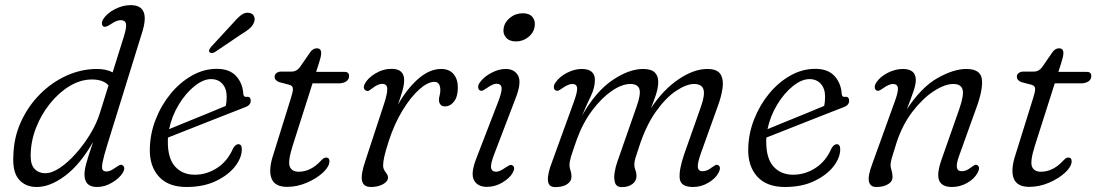

<svg xmlns="http://www.w3.org/2000/svg" viewBox="-20 -738 4380 767"><path d="M549 -612.5 410 -164Q394.5 -114.5 390 -90.8Q385.5 -67 389.8 -60Q394 -53 405.5 -53Q414.5 -53 423.5 -57.5Q432.5 -62 443 -69.5Q451 -75 457.2 -78.2Q463.5 -81.5 469.5 -78Q483 -68.5 470 -47Q457.5 -26.5 428.2 -8.8Q399 9 367.5 9Q317.5 9 317.5 -41Q317.5 -58.5 324.5 -84.8Q331.5 -111 352 -171Q300 -80.5 240.2 -35.8Q180.5 9 126.5 9Q81.5 9 55.2 -21.5Q29 -52 33.5 -119Q35.5 -190 64.2 -252.5Q93 -315 140.2 -362.2Q187.5 -409.5 246.2 -436Q305 -462.5 368 -462.5Q404 -462.5 430 -449L474.5 -591Q486.5 -629.5 483.2 -643.5Q480 -657.5 462 -657.5Q446 -657.5 422 -641Q402 -627.5 393.5 -632Q388 -635 387.2 -643.5Q386.5 -652 393 -662.5Q408 -685.5 439.2 -701.5Q470.5 -717.5 502 -717.5Q581 -717.5 549 -612.5ZM102.5 -115Q102.5 -79 118.8 -62.5Q135 -46 160.5 -46Q187 -46 219.2 -67.5Q251.5 -89 283.2 -124.8Q315 -160.5 340.8 -203Q366.5 -245.5 379.5 -288L413.5 -397Q392 -420.5 347 -420.5Q302.5 -420.5 259.2 -394.8Q216 -369 180.5 -325.2Q145 -281.5 123.8 -227Q102.5 -172.5 102.5 -115Z M946 -141.5Q946 -108 919 -73.2Q892 -38.5 842.5 -14.8Q793 9 725 9Q652.5 9 614.8 -32.5Q577 -74 578.5 -143Q579.5 -204 602 -261.2Q624.5 -318.5 662 -364Q699.5 -409.5 747 -436.2Q794.5 -463 846 -463Q897 -463 923.2 -434.2Q949.5 -405.5 952 -362.5Q953.5 -349.5 965 -351Q981.5 -353.5 981.5 -335Q981.5 -317 957.5 -309Q924.5 -296 882 -279.5Q839.5 -263 795.5 -245.5Q751.5 -228 713.2 -213Q675 -198 651 -188.5Q650.5 -182.5 650.5 -176Q649.5 -106.5 679 -73.2Q708.5 -40 758 -40Q805.5 -40 847.2 -67Q889 -94 911 -145Q921 -162 932 -162Q946 -162 946 -141.5ZM823 -422Q792 -422 757 -394Q722 -366 694.2 -320.2Q666.5 -274.5 655.5 -222Q683 -233.5 723 -249.8Q763 -266 805.2 -283.2Q847.5 -300.5 882 -315Q885.5 -330 885.5 -352Q885.5 -384 868.5 -403Q851.5 -422 823 -422ZM906 -640.5Q926 -664 942.2 -677Q958.5 -690 976.5 -686.5Q990.5 -683.5 995.2 -672Q1000 -660.5 994 -647Q988 -633 974.5 -622Q961 -611 941.5 -599.5L837 -529Q831.5 -526.5 825.8 -526.2Q820 -526 817 -529.5Q813.5 -534 816.2 -539.8Q819 -545.5 823.5 -551Z M1137 -399 1095 -410Q1077 -417 1077 -432Q1077 -440.5 1084.5 -446.2Q1092 -452 1103.5 -452H1145.5Q1164.5 -452 1177.5 -469L1219 -529Q1230 -545 1245.5 -545Q1263 -545 1263 -526.5Q1263 -519 1260.8 -509Q1258.5 -499 1254.5 -487L1243 -451H1356Q1374.5 -451 1374.5 -434.5Q1374.5 -420.5 1363 -412.8Q1351.5 -405 1332.5 -405H1228.5L1149 -155.5Q1129.5 -93.5 1137.5 -72.8Q1145.5 -52 1173.5 -52Q1222 -52 1263 -97Q1270.5 -104.5 1274.2 -106.5Q1278 -108.5 1283.5 -108.5Q1296 -108.5 1296 -94Q1296 -73 1270.8 -49.2Q1245.5 -25.5 1206.5 -8.5Q1167.5 8.5 1126.5 8.5Q1077.5 8.5 1064.5 -25.5Q1051.5 -59.5 1072 -121L1141.5 -344Q1150 -370 1150.2 -382.2Q1150.5 -394.5 1137 -399Z M1444 -375.5Q1437.5 -377 1434.5 -384.2Q1431.5 -391.5 1436.5 -401.5Q1448 -425.5 1479 -444.2Q1510 -463 1544.5 -463Q1594.5 -463 1594.5 -417.5Q1594.5 -398.5 1587 -373Q1579.5 -347.5 1569.5 -319.5Q1605 -382.5 1650.2 -422.5Q1695.5 -462.5 1742 -462.5Q1775 -462.5 1792 -442Q1809 -421.5 1809 -388Q1809 -352.5 1794 -332.8Q1779 -313 1757 -313Q1745.5 -313 1739.5 -320.5Q1733.5 -328 1733.5 -338.5Q1733.5 -347 1736.2 -356.5Q1739 -366 1739 -378.5Q1739 -393 1733.5 -402Q1728 -411 1715 -411Q1688.5 -411 1654.2 -380.2Q1620 -349.5 1587.5 -296Q1555 -242.5 1533 -174.5Q1520.5 -135.5 1515.5 -113.8Q1510.5 -92 1510.5 -77Q1510.5 -62.5 1520.2 -50.5Q1530 -38.5 1530 -29Q1530 -13 1509.8 -2Q1489.5 9 1462 9Q1431 9 1426 -16.8Q1421 -42.5 1440.5 -98.5L1513 -319.5Q1527.5 -362.5 1527 -382.8Q1526.5 -403 1506.5 -403Q1490 -403 1469 -386.5Q1462 -381 1455.8 -377Q1449.5 -373 1444 -375.5Z M2040.5 -572.5Q2015 -572.5 2001.5 -588Q1988 -603.5 1992 -625.5Q1996 -650 2017.8 -667.5Q2039.5 -685 2069 -685Q2095 -685 2107.5 -669.5Q2120 -654 2115.5 -630Q2111.5 -606.5 2090.2 -589.5Q2069 -572.5 2040.5 -572.5ZM1955 -124Q1939 -83 1941.8 -67.5Q1944.5 -52 1962.5 -52Q1975.5 -52 2000 -69Q2008 -74 2014.2 -77.5Q2020.5 -81 2027 -77.5Q2040.5 -69 2027.5 -46.5Q2015 -25.5 1986.2 -8.5Q1957.5 8.5 1925 8.5Q1888 8.5 1873.5 -18.2Q1859 -45 1883.5 -107L1969 -328.5Q1985.5 -370.5 1983.8 -387Q1982 -403.5 1963.5 -403.5Q1949 -403.5 1924.5 -386Q1916.5 -380.5 1909.8 -377Q1903 -373.5 1897 -377Q1891 -380.5 1890.2 -389.2Q1889.5 -398 1896 -407.5Q1911.5 -430 1941.5 -446.2Q1971.5 -462.5 2000 -462.5Q2035.5 -462.5 2050 -435.2Q2064.5 -408 2039 -343.5Z M2446 -91.5 2523 -312Q2541 -362.5 2534.2 -382.5Q2527.5 -402.5 2498 -402.5Q2464.5 -402.5 2424 -374.8Q2383.5 -347 2346 -297.2Q2308.5 -247.5 2284.5 -181.5Q2267.5 -133.5 2261.2 -112.8Q2255 -92 2255 -78Q2255 -68.5 2259 -57.2Q2263 -46 2263 -33.5Q2263 -13.5 2245.2 -2Q2227.5 9.5 2198 9.5Q2170 9.5 2168.8 -18.2Q2167.5 -46 2186 -93L2271.5 -328.5Q2287 -370.5 2285.5 -386.5Q2284 -402.5 2266 -402.5Q2250.5 -402.5 2227 -386Q2219.5 -380.5 2212.5 -377Q2205.5 -373.5 2199.5 -377Q2193 -380.5 2192.5 -389.2Q2192 -398 2198.5 -407.5Q2214.5 -431.5 2244.8 -447Q2275 -462.5 2303.5 -462.5Q2356.5 -462.5 2356.5 -418.5Q2356.5 -387.5 2339.8 -353Q2323 -318.5 2305 -276Q2360 -372.5 2426.2 -417.5Q2492.5 -462.5 2549 -462.5Q2582 -462.5 2596.2 -448Q2610.5 -433.5 2609.5 -408.5Q2609 -386.5 2600.5 -360.2Q2592 -334 2580.5 -306Q2630 -380.5 2691 -421.5Q2752 -462.5 2805.5 -462.5Q2846 -462.5 2858.8 -440.5Q2871.5 -418.5 2866.2 -384.2Q2861 -350 2847.5 -314L2782.5 -133Q2766.5 -89.5 2767.5 -71.8Q2768.5 -54 2786.5 -54Q2794 -54 2803.5 -57.2Q2813 -60.5 2824 -69.5Q2832 -75 2837.8 -78.2Q2843.5 -81.5 2849.5 -78Q2862 -70 2850.5 -48Q2838.5 -25 2809.8 -8Q2781 9 2748.5 9Q2698.5 9 2695.2 -25.5Q2692 -60 2713 -121.5L2779.5 -310Q2797 -359 2790.2 -380.8Q2783.5 -402.5 2753 -402.5Q2722.5 -402.5 2681.5 -375.5Q2640.5 -348.5 2600.8 -293Q2561 -237.5 2533.5 -153Q2523 -122 2518.5 -107Q2514 -92 2514 -81.5Q2514 -69 2518.5 -57.8Q2523 -46.5 2522.5 -33Q2522 -14 2505.5 -2.2Q2489 9.5 2464.5 9.5Q2442.5 9.5 2437 -7.8Q2431.5 -25 2435.2 -48.5Q2439 -72 2446 -91.5Z M3336.5 -141.5Q3336.5 -108 3309.5 -73.2Q3282.5 -38.5 3233 -14.8Q3183.5 9 3115.5 9Q3043 9 3005.2 -32.5Q2967.5 -74 2969 -143Q2970 -204 2992.5 -261.2Q3015 -318.5 3052.5 -364Q3090 -409.5 3137.5 -436.2Q3185 -463 3236.5 -463Q3287.5 -463 3313.8 -434.2Q3340 -405.5 3342.5 -362.5Q3344 -349.5 3355.5 -351Q3372 -353.5 3372 -335Q3372 -317 3348 -309Q3315 -296 3272.5 -279.5Q3230 -263 3186 -245.5Q3142 -228 3103.8 -213Q3065.5 -198 3041.5 -188.5Q3041 -182.5 3041 -176Q3040 -106.5 3069.5 -73.2Q3099 -40 3148.5 -40Q3196 -40 3237.8 -67Q3279.5 -94 3301.5 -145Q3311.5 -162 3322.5 -162Q3336.5 -162 3336.5 -141.5ZM3213.5 -422Q3182.5 -422 3147.5 -394Q3112.5 -366 3084.8 -320.2Q3057 -274.5 3046 -222Q3073.5 -233.5 3113.5 -249.8Q3153.5 -266 3195.8 -283.2Q3238 -300.5 3272.5 -315Q3276 -330 3276 -352Q3276 -384 3259 -403Q3242 -422 3213.5 -422Z M3481 -377Q3475 -380.5 3474.5 -389.2Q3474 -398 3480 -407.5Q3496 -432 3526.5 -447.2Q3557 -462.5 3586.5 -462.5Q3638.5 -462.5 3638.5 -418.5Q3638.5 -401 3630 -375.8Q3621.5 -350.5 3603 -302Q3661.5 -390.5 3725.8 -426.5Q3790 -462.5 3840 -462.5Q3896.5 -462.5 3902.2 -422.8Q3908 -383 3881 -309L3812.5 -118.5Q3800 -84.5 3802.5 -69.2Q3805 -54 3821.5 -54Q3830 -54 3839 -57.2Q3848 -60.5 3859.5 -69.5Q3867 -75 3872.5 -78.2Q3878 -81.5 3884.5 -78Q3897 -70 3885.5 -48Q3872 -23 3843.2 -7Q3814.5 9 3783 9Q3742 9 3731.5 -17.8Q3721 -44.5 3742.5 -104L3812 -302Q3831.5 -358.5 3825.2 -380.5Q3819 -402.5 3788 -402.5Q3754.5 -402.5 3710.2 -373.8Q3666 -345 3625.2 -292Q3584.5 -239 3561 -166.5Q3546.5 -121 3542 -104.8Q3537.5 -88.5 3537.5 -79Q3537.5 -70 3541.5 -57.5Q3545.5 -45 3545.5 -31Q3545.5 -12.5 3527 -1.8Q3508.5 9 3480.5 9Q3456 9 3451.2 -13.5Q3446.5 -36 3465 -84.5L3553 -328.5Q3569 -371 3567 -386.8Q3565 -402.5 3547 -402.5Q3532 -402.5 3508.5 -386Q3500 -380 3493.5 -376.8Q3487 -373.5 3481 -377Z M4102 -399 4060 -410Q4042 -417 4042 -432Q4042 -440.5 4049.5 -446.2Q4057 -452 4068.5 -452H4110.5Q4129.5 -452 4142.5 -469L4184 -529Q4195 -545 4210.5 -545Q4228 -545 4228 -526.5Q4228 -519 4225.8 -509Q4223.5 -499 4219.5 -487L4208 -451H4321Q4339.5 -451 4339.5 -434.5Q4339.5 -420.5 4328 -412.8Q4316.5 -405 4297.5 -405H4193.5L4114 -155.5Q4094.5 -93.5 4102.5 -72.8Q4110.5 -52 4138.5 -52Q4187 -52 4228 -97Q4235.5 -104.5 4239.2 -106.5Q4243 -108.5 4248.5 -108.5Q4261 -108.5 4261 -94Q4261 -73 4235.8 -49.2Q4210.5 -25.5 4171.5 -8.5Q4132.5 8.5 4091.5 8.5Q4042.5 8.5 4029.5 -25.5Q4016.5 -59.5 4037 -121L4106.5 -344Q4115 -370 4115.2 -382.2Q4115.5 -394.5 4102 -399Z"/></svg>

Font: Fraunces 9pt S100 Light
Style: Italic
Weight: 300
Italic angle: -16°
Version: Version 1.000; ttfautohint (v1.8.3)